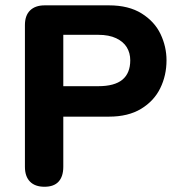

<svg xmlns="http://www.w3.org/2000/svg" viewBox="-20 -690 674 718"><path d="M73.2 -66.4V-596Q73.2 -632.3 92.6 -651.1Q112 -670 147.3 -670H387.5Q461.3 -670 509.8 -639.6Q558.2 -609.3 580.5 -562.3Q602.7 -515.3 602.7 -464.5Q602.7 -408 579.3 -360.2Q555.9 -312.3 507.7 -283.1Q459.6 -253.8 387.5 -253.8H216.7V-66.4Q216.7 -30.1 199.1 -10.8Q181.6 8.4 146.3 8.4Q111 8.4 92.1 -10.9Q73.2 -30.3 73.2 -66.4ZM467.1 -464.5Q467.1 -491.9 454.2 -513.1Q441.4 -534.2 414.5 -547Q387.6 -559.8 347.5 -559.8H216.7V-367.7H347.5Q408.2 -367.7 437.7 -392Q467.1 -416.4 467.1 -464.5Z"/></svg>

Font: SN Pro Thin
Style: Regular
Weight: 200
Designer: Tobias Whetton
Foundry: Supernotes
Version: Version 1.003;Glyphs 3.3 (3324)